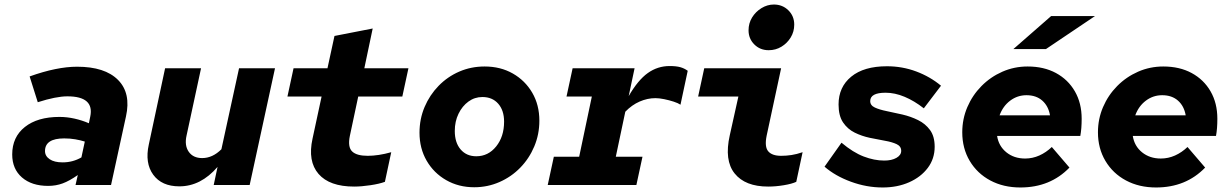

<svg xmlns="http://www.w3.org/2000/svg" viewBox="-20 -818 5440 849"><path d="M193 4Q120 4 77 -33.5Q34 -71 34 -135Q34 -212 90 -256.5Q146 -301 243 -301Q276 -301 309.5 -293.5Q343 -286 373 -273L379 -302Q398 -392 278 -392Q228 -392 147 -366L111 -480Q231 -523 321 -523Q444 -523 502 -464.5Q560 -406 537 -303L471 0H314L324 -44Q287 -18 257 -7Q227 4 193 4ZM179 -150Q179 -128 199.5 -114Q220 -100 257 -100Q302 -100 340 -122L355 -192Q336 -198 313 -202Q290 -206 264 -206Q179 -206 179 -150Z M773 6Q695 6 657.5 -45.5Q620 -97 638 -179L710 -516H869L805 -219Q795 -175 814.5 -147Q834 -119 874 -119Q920 -119 959 -158L1037 -516H1196L1084 0H925L942 -80Q868 6 773 6Z M1546 7Q1437 7 1388.5 -49Q1340 -105 1362 -205L1402 -391H1251L1278 -516H1428L1459 -659L1628 -692L1591 -516H1786L1759 -391H1564L1527 -217Q1517 -168 1537 -148.5Q1557 -129 1606 -129Q1629 -129 1655.5 -133Q1682 -137 1710 -145L1682 -14Q1658 -5 1618 1Q1578 7 1546 7Z M2077 10Q2008 10 1953 -21.5Q1898 -53 1866.5 -107.5Q1835 -162 1835 -231Q1835 -292 1857.5 -345Q1880 -398 1919.5 -438.5Q1959 -479 2011 -501.5Q2063 -524 2123 -524Q2193 -524 2247.5 -493Q2302 -462 2333.5 -408Q2365 -354 2365 -284Q2365 -224 2342.5 -170.5Q2320 -117 2280.5 -76.5Q2241 -36 2188.5 -13Q2136 10 2077 10ZM2086 -127Q2139 -127 2174 -170.5Q2209 -214 2209 -280Q2209 -330 2183 -359.5Q2157 -389 2113 -389Q2079 -389 2051.5 -369Q2024 -349 2007.5 -315Q1991 -281 1991 -239Q1991 -187 2017 -157Q2043 -127 2086 -127Z M2402 0 2429 -125H2541L2597 -391H2485L2512 -516H2786L2760 -393Q2801 -464 2844.5 -495Q2888 -526 2941 -526Q2970 -526 2988 -521Q3006 -516 3021 -505L2989 -355Q2979 -362 2959 -368.5Q2939 -375 2917 -379.5Q2895 -384 2878 -384Q2843 -384 2808.5 -369Q2774 -354 2745 -324L2703 -125H2821L2794 0Z M3379 -596Q3341 -596 3315.5 -621.5Q3290 -647 3290 -684Q3290 -715 3305.5 -740.5Q3321 -766 3347 -782Q3373 -798 3402 -798Q3440 -798 3466 -772.5Q3492 -747 3492 -709Q3492 -678 3476.5 -652.5Q3461 -627 3435.5 -611.5Q3410 -596 3379 -596ZM3377 7Q3275 7 3228.5 -51Q3182 -109 3207 -220L3245 -391H3067L3094 -516H3434L3370 -218Q3360 -169 3377 -149Q3394 -129 3434 -129Q3457 -129 3480 -132.5Q3503 -136 3529 -145L3501 -14Q3482 -5 3446 1Q3410 7 3377 7Z M3883 11Q3812 11 3742.5 -14.5Q3673 -40 3626 -81L3701 -187Q3752 -144 3799 -126Q3846 -108 3890 -108Q3923 -108 3944 -120Q3965 -132 3965 -151Q3965 -171 3945 -180.5Q3925 -190 3893.5 -195.5Q3862 -201 3826.5 -208.5Q3791 -216 3759.5 -231.5Q3728 -247 3708 -276.5Q3688 -306 3688 -356Q3688 -433 3744 -479Q3800 -525 3902 -525Q3970 -525 4031.5 -502Q4093 -479 4141 -439L4065 -339Q4023 -372 3980 -390Q3937 -408 3896 -408Q3828 -408 3828 -371Q3828 -352 3848.5 -342.5Q3869 -333 3901.5 -326.5Q3934 -320 3970.5 -311.5Q4007 -303 4039.5 -287Q4072 -271 4092.5 -243Q4113 -215 4113 -169Q4113 -116 4082.5 -75.5Q4052 -35 4000 -12Q3948 11 3883 11Z M4492 11Q4417 11 4359 -20Q4301 -51 4268 -106.5Q4235 -162 4235 -233Q4235 -292 4257.5 -344.5Q4280 -397 4320 -437.5Q4360 -478 4412.5 -501Q4465 -524 4524 -524Q4596 -524 4649.5 -495Q4703 -466 4733 -414Q4763 -362 4763 -293Q4763 -249 4757 -217H4389Q4396 -172 4430 -144.5Q4464 -117 4513 -117Q4546 -117 4576 -130.5Q4606 -144 4631 -168L4709 -77Q4624 11 4492 11ZM4400 -308H4623Q4616 -349 4589 -373Q4562 -397 4519 -397Q4479 -397 4447 -373Q4415 -349 4400 -308ZM4461 -601 4628 -747H4822L4605 -601Z M5092 11Q5017 11 4959 -20Q4901 -51 4868 -106.5Q4835 -162 4835 -233Q4835 -292 4857.5 -344.5Q4880 -397 4920 -437.5Q4960 -478 5012.5 -501Q5065 -524 5124 -524Q5196 -524 5249.5 -495Q5303 -466 5333 -414Q5363 -362 5363 -293Q5363 -249 5357 -217H4989Q4996 -172 5030 -144.5Q5064 -117 5113 -117Q5146 -117 5176 -130.5Q5206 -144 5231 -168L5309 -77Q5224 11 5092 11ZM5000 -308H5223Q5216 -349 5189 -373Q5162 -397 5119 -397Q5079 -397 5047 -373Q5015 -349 5000 -308Z"/></svg>

Font: Red Hat Mono
Style: Bold Italic
Weight: 700
Italic angle: -12°
Monospace: yes
Designer: Pentagram, MCKL
Foundry: Pentagram, MCKL
Version: Version 1.023; ttfautohint (v1.8.3)